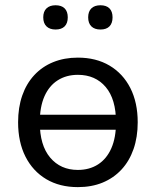

<svg xmlns="http://www.w3.org/2000/svg" viewBox="-20 -720 607 748"><path d="M283.3 9Q212.5 9 160.2 -22Q108 -53 79.2 -109.8Q50.5 -166.6 50.5 -243.7Q50.5 -301.5 66.7 -347.9Q82.8 -394.2 113.6 -427.4Q144.3 -460.5 187.4 -478Q230.5 -495.5 283.3 -495.5Q354.4 -495.5 406.7 -464.5Q459 -433.5 487.8 -377Q516.5 -320.5 516.5 -243.5Q516.5 -185.7 500.2 -139.1Q484 -92.5 453.2 -59.3Q422.4 -26.2 379.7 -8.6Q337 9 283.3 9ZM283.3 -58Q328.5 -58 362 -79.5Q395.5 -101 413.8 -142.5Q432 -184 432 -243.4Q432 -333.5 391.8 -381Q351.5 -428.5 283.5 -428.5Q238.5 -428.5 205 -407.2Q171.5 -386 153.2 -344.8Q135 -303.5 135 -243.5Q135 -154 175.5 -106Q216 -58 283.3 -58ZM103 -214.5V-273H465V-214.5ZM371.5 -605Q348.5 -605 336 -617.2Q323.5 -629.5 323.5 -652.4Q323.5 -675.2 336 -687.4Q348.5 -699.5 371.4 -699.5Q394.2 -699.5 406.4 -687.4Q418.5 -675.2 418.5 -652.4Q418.5 -629.5 406.4 -617.2Q394.3 -605 371.5 -605ZM196.5 -605Q173.9 -605 161.2 -617.2Q148.5 -629.5 148.5 -652.4Q148.5 -675.2 161.2 -687.4Q173.9 -699.5 196.5 -699.5Q219.5 -699.5 231.8 -687.4Q244 -675.2 244 -652.4Q244 -629.5 231.8 -617.2Q219.5 -605 196.5 -605Z"/></svg>

Font: Nunito ExtraLight
Style: Regular
Weight: 200
Designer: Vernon Adams
Foundry: Vernon Adams
Version: Version 3.602;April 4, 2023;FontCreator 14.0.0.2856 64-bit